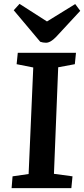

<svg xmlns="http://www.w3.org/2000/svg" viewBox="-20 -973 435 993"><path d="M152 -624 66 -641 72 -700H373L367 -641L281 -625L259 -74L355 -61L349 0H40L45 -61L128 -73ZM51 -920 81 -953 223 -862 369 -952 395 -917 270 -782Q241 -752 218 -752Q202 -752 188 -757Z"/></svg>

Font: Literata 12pt SemiBold
Style: Italic
Weight: 600
Italic angle: -2°
Designer: Latin by Veronika Burian and Jose Scaglione. Greek by Irene Vlachou. Cyrillic by Vera Evstafieva
Foundry: TypeTogether
Version: Version 3.002